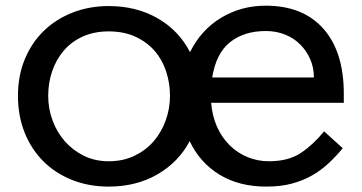

<svg xmlns="http://www.w3.org/2000/svg" viewBox="-20 -654 1285 682"><path d="M366.2 8.8Q295 8.8 235.6 -15Q176.2 -38.8 133.8 -81.2Q91.2 -123.8 67.5 -183.1Q43.8 -242.5 43.8 -313.8Q43.8 -385 68.1 -443.8Q92.5 -502.5 135.6 -544.4Q178.8 -586.2 238.1 -609.4Q297.5 -632.5 366.2 -632.5Q463.8 -632.5 539.4 -589.4Q615 -546.2 655 -468.8Q693.8 -547.5 765 -590.6Q836.2 -633.8 923.8 -633.8Q1056.2 -633.8 1128.8 -551.9Q1201.2 -470 1201.2 -321.2V-288.8H730Q733.8 -242.5 750.6 -204.4Q767.5 -166.2 795 -138.8Q822.5 -111.2 858.8 -96.2Q895 -81.2 935 -81.2Q1005 -81.2 1049.4 -111.2Q1093.8 -141.2 1131.2 -187.5L1197.5 -127.5Q1173.8 -98.8 1146.9 -73.8Q1120 -48.8 1088.1 -30.6Q1056.2 -12.5 1016.9 -1.9Q977.5 8.8 926.2 8.8Q828.8 8.8 759.4 -33.8Q690 -76.2 653.8 -152.5Q613.8 -77.5 538.8 -34.4Q463.8 8.8 366.2 8.8ZM1095 -378.8Q1095 -413.8 1081.9 -443.8Q1068.8 -473.8 1046.2 -496.2Q1023.8 -518.8 992.5 -531.2Q961.2 -543.8 923.8 -543.8Q847.5 -543.8 797.5 -504.4Q747.5 -465 733.8 -378.8ZM151.2 -313.8Q151.2 -267.5 166.9 -225.6Q182.5 -183.8 210.6 -151.9Q238.8 -120 278.1 -100.6Q317.5 -81.2 366.2 -81.2Q416.2 -81.2 456.2 -100Q496.2 -118.8 524.4 -150.6Q552.5 -182.5 568.1 -225Q583.8 -267.5 583.8 -313.8Q583.8 -358.8 570 -400.6Q556.2 -442.5 528.8 -473.8Q501.2 -505 460.6 -523.8Q420 -542.5 366.2 -542.5Q313.8 -542.5 273.1 -523.8Q232.5 -505 205.6 -473.1Q178.8 -441.2 165 -400Q151.2 -358.8 151.2 -313.8Z"/></svg>

Font: Abordage
Style: Regular
Weight: 400
Designer: Ange Degheest & Eugénie Bidaut
Foundry: Velvetyne Type Foundry
Version: Version 1.000;FEAKit 1.0